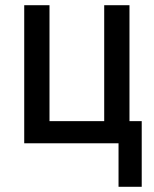

<svg xmlns="http://www.w3.org/2000/svg" viewBox="-20 -550 590 737"><path d="M435 167V0H73V-530H170V-85H380V-530H477V-85H524V167Z"/></svg>

Font: Lode Dark Term
Style: Bold
Weight: 700
Monospace: yes
Designer: Belleve Invis
Foundry: Belleve Invis
Version: Version 29.2.0